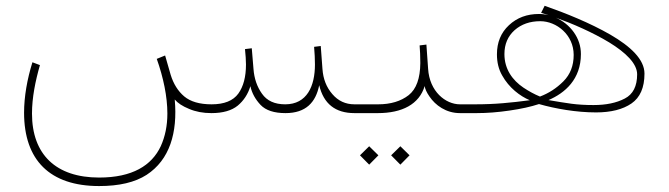

<svg xmlns="http://www.w3.org/2000/svg" viewBox="-20 -390 2305 662"><path d="M321.8 222.2C172.9 222.2 90.3 142.6 90.3 1.5C90.3 -53.7 102.1 -111.3 117.7 -165.5L91.8 -175.3C73.7 -117.2 63 -56.6 63 -1.5C63 162.1 151.9 251.5 321.8 251.5C390.6 251.5 445.3 238.8 485.4 212.9C564.9 161.1 592.8 67.9 582.5 -46.9C592.8 -34.7 608.9 -23.9 631.8 -14.6C654.3 -4.9 680.2 0 709 0C748.5 0 778.8 -8.8 799.8 -25.9C820.3 -43 835 -65.4 843.3 -92.8C848.6 -68.8 860.4 -47.4 878.4 -28.3C896.5 -9.3 925.3 0 964.4 0C1034.7 0 1068.8 -37.1 1080.6 -96.2C1095.7 -32.2 1136.2 0 1202.1 0H1231.9V-30.3H1202.1C1171.4 -30.3 1146 -42 1126 -65.4C1105.5 -88.9 1094.2 -117.7 1091.8 -152.3L1085.9 -231.4L1063 -228.5C1064.9 -206.5 1065.9 -186.5 1065.9 -167.5C1065.9 -93.3 1038.6 -30.3 963.4 -30.3C926.8 -30.3 900.4 -42.5 883.3 -66.9C866.2 -90.8 856.4 -119.6 854 -152.3L848.1 -223.6L824.7 -220.7C826.7 -201.7 828.1 -181.6 828.1 -167.5C828.1 -125 819.3 -91.8 801.8 -67.4C783.7 -42.5 752.9 -30.3 709.5 -30.3C668 -30.3 636.7 -39.6 615.2 -57.6C593.8 -75.7 578.1 -100.6 568.4 -132.3L549.3 -198.7L520.5 -187C543.5 -122.1 557.1 -56.6 557.1 1.5C557.1 43.5 549.3 81.1 534.2 114.3C502.9 180.7 436.5 222.2 321.8 222.2Z M1211.4 0H1282.7C1366.2 0 1425.3 -30.3 1444.3 -93.3C1445.3 -84 1450.7 -71.8 1460.9 -57.1C1481 -27.3 1517.6 0 1565.9 0H1594.7V-30.3H1565.9C1516.1 -30.3 1460.9 -74.7 1456.1 -152.8L1450.2 -236.3L1426.8 -233.4C1428.2 -216.3 1429.2 -196.3 1429.2 -172.4C1428.7 -119.6 1415.5 -83 1389.2 -62C1362.3 -41 1327.1 -30.3 1283.7 -30.3H1211.4ZM1328.6 145.5 1360.4 177.7 1392.1 145.5 1360.4 114.3ZM1221.2 145.5 1252.9 177.7 1284.7 145.5 1252.9 114.3Z M1845.7 -345.7C1854 -343.3 1862.3 -340.8 1871.1 -337.9C1860.4 -340.3 1849.6 -341.8 1838.4 -341.8C1796.9 -341.8 1762.7 -329.1 1734.9 -303.2C1707 -277.3 1693.4 -243.7 1693.4 -202.6C1693.4 -175.3 1699.2 -150.9 1711.4 -129.9C1734.9 -87.4 1772.9 -58.6 1806.6 -44.4C1773.9 -40 1743.2 -36.6 1714.4 -34.2C1685.5 -31.7 1652.8 -30.3 1617.2 -30.3H1575.2V0H1623.5C1659.2 0 1696.8 -2.9 1736.8 -8.8C1776.9 -14.6 1810.5 -22 1838.4 -31.2C1895 -15.1 1966.8 -2.4 2035.2 -2.4C2086.4 -2.4 2127.4 -12.7 2157.2 -33.2C2187 -53.7 2202.1 -87.9 2202.1 -136.2C2202.1 -185.1 2154.3 -230 2084.5 -270.5C2014.2 -311 1930.2 -344.7 1857.9 -370.1ZM1871.1 -44.9C1928.2 -69.3 1982.9 -116.7 1982.9 -203.6C1982.9 -231 1974.6 -255.9 1958.5 -278.8C1942.4 -301.3 1921.4 -317.9 1896.5 -329.1C1955.1 -308.1 2023.4 -278.3 2080.6 -243.7C2137.2 -209 2176.8 -170.9 2176.8 -133.8C2176.8 -92.8 2162.6 -64.9 2134.3 -50.3C2105.5 -35.2 2069.8 -27.8 2026.4 -27.8C1998.5 -27.8 1973.6 -29.3 1951.2 -32.2C1928.2 -35.2 1901.9 -39.6 1871.1 -44.9ZM1719.2 -203.6C1719.2 -237.8 1731 -265.1 1754.4 -286.1C1777.8 -306.6 1807.1 -316.9 1842.8 -316.9C1898.9 -316.9 1958 -270 1958 -200.7C1958 -163.6 1946.3 -133.3 1922.4 -109.4C1898.4 -85.4 1871.6 -68.4 1841.8 -57.1C1822.8 -64.9 1803.7 -75.2 1784.7 -87.9C1747.1 -113.3 1719.2 -151.4 1719.2 -203.6Z"/></svg>

Font: Vazirmatn Thin
Style: Regular
Weight: 100
Designer: Saber Rastikerdar
Foundry: Saber Rastikerdar
Version: Version 33.003